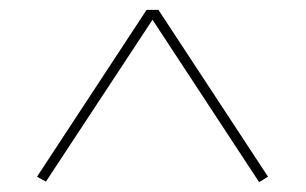

<svg xmlns="http://www.w3.org/2000/svg" viewBox="-20 -764 619 389"><path d="M73 -396 55 -406 277 -744H301L523 -406L505 -395L289 -724Z"/></svg>

Font: Literata 72pt Medium
Style: Regular
Weight: 500
Designer: Latin by Veronika Burian and Jose Scaglione. Greek by Irene Vlachou. Cyrillic by Vera Evstafieva.
Foundry: TypeTogether
Version: Version 3.002